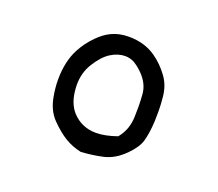

<svg xmlns="http://www.w3.org/2000/svg" viewBox="-74 -476 648 570"><g transform="rotate(20 250.0 -191.0)"><path d="M250.5 -74.7Q205.1 -74.7 175.3 -106.9Q151.9 -132.3 148.9 -178.2Q148.4 -184.1 148.4 -189.9Q148.4 -228 167 -257.8Q187.5 -291 210 -304.9Q232.4 -318.8 254.9 -318.8Q270 -318.8 283.7 -311.5Q297.9 -303.2 311.5 -289.6Q339.4 -261.7 341.3 -228Q342.8 -207 342.8 -189.2Q342.8 -171.4 342.3 -159.2Q341.3 -119.1 317.9 -89.8L316.4 -87.9Q278.8 -74.7 250.5 -74.7ZM402.8 -167Q403.3 -179.7 403.3 -198.5Q403.3 -217.3 400.9 -242.7Q397.5 -279.3 377.9 -305.2Q358.4 -332 331.5 -351.1Q295.4 -376.5 245.6 -376.5Q214.8 -376.5 191.4 -365.2Q170.4 -355.5 150.4 -335Q127.9 -312.5 112.8 -284.2Q90.8 -243.2 90.8 -185.1Q90.8 -157.7 96.2 -130.4Q103.5 -90.8 127.9 -65.9Q153.8 -39.6 176.8 -25.9Q199.7 -12.2 227.1 -6.3Q263.2 -8.3 295.9 -15.6Q331.1 -23.4 361.3 -54.2Q386.7 -79.6 393.6 -103Q400.9 -129.4 402.8 -167Z"/></g></svg>

Font: NaikaiFont
Style: Light
Weight: 300
Version: Version 1.89